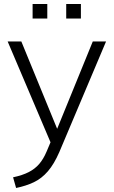

<svg xmlns="http://www.w3.org/2000/svg" viewBox="-20 -707 565 954"><path d="M18 0ZM60 227 45 174Q92 164 123 148Q154 132 175 107.5Q196 83 212 45L231 0L18 -501H86L264 -67L441 -501H507L275 48Q249 108 218 144Q187 180 148 198.5Q109 217 60 227ZM309 -615V-687H382V-615ZM142 -615V-687H215V-615Z"/></svg>

Font: Winston Light
Style: Regular
Weight: 300
Designer: Original fonts by Vernon Adams / Changes by Cristiano Sobral
Foundry: Original fonts by Vernon Adams / Changes by Cristiano Sobral
Version: Version 2.503;July 17, 2020;FontCreator 13.0.0.2655 64-bit